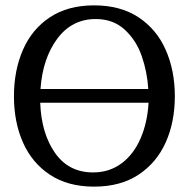

<svg xmlns="http://www.w3.org/2000/svg" viewBox="-20 -683 703 716"><path d="M632 -324Q632 -228 598 -152Q564 -76 496.5 -31.5Q429 13 331 13Q233 13 166 -31.5Q99 -76 65.5 -152Q32 -228 32 -324Q32 -420 65.5 -497Q99 -574 166 -618.5Q233 -663 331 -663Q429 -663 496.5 -618.5Q564 -574 598 -497Q632 -420 632 -324ZM131 -351H533Q529 -415 508.5 -474Q488 -533 445 -572.5Q402 -612 337 -612Q248 -612 193.5 -538.5Q139 -465 131 -351ZM534 -300H130Q134 -186 185 -113Q236 -40 327 -40Q388 -40 433.5 -74Q479 -108 504.5 -167.5Q530 -227 534 -300Z"/></svg>

Font: Kurale
Style: Regular
Weight: 400
Designer: Eduardo Rodriguez Tunni
Foundry: Eduardo Rodriguez Tunni
Version: Version 2.000